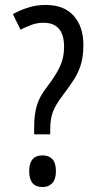

<svg xmlns="http://www.w3.org/2000/svg" viewBox="-20 -744 389 776"><path d="M165 -724Q239 -724 278 -680Q317 -636 317 -563Q317 -519 308 -487Q299 -455 281 -426Q263 -397 234 -359Q204 -320 193.5 -291Q183 -262 183 -221V-201H118V-230Q118 -281 129 -318Q140 -355 171 -394Q206 -440 222.5 -475.5Q239 -511 239 -554Q239 -652 156 -652Q130 -652 107 -643.5Q84 -635 63 -624L32 -687Q61 -703 94 -713.5Q127 -724 165 -724ZM152 12Q98 12 98 -52Q98 -116 152 -116Q177 -116 191.5 -101Q206 -86 206 -52Q206 -19 191 -3.5Q176 12 152 12Z"/></svg>

Font: Noto Sans Tamil ExtraCondensed
Style: Regular
Weight: 400
Width: 2
Designer: Jelle Bosma - Monotype Design Team
Foundry: Monotype Imaging Inc.
Version: Version 2.004